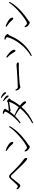

<svg xmlns="http://www.w3.org/2000/svg" viewBox="2019 -2848 875 4954"><g transform="rotate(-90 2457.0 -371.5)"><path d="M837 -109C852 -109 859 -117 859 -134C859 -156 849 -175 828 -191C731 -258 604 -374 447 -539C425 -563 402 -575 379 -575C361 -575 341 -563 319 -540C312 -533 297 -516 275 -491C222 -431 186 -392 167 -375C150 -358 136 -349 125 -349C110 -349 90 -361 64 -386L48 -371C49 -369 50 -366 52 -362C59 -345 65 -334 71 -329C80 -318 92 -309 107 -301C122 -292 134 -287 145 -287C155 -287 164 -291 173 -298C179 -303 188 -314 201 -329C203 -332 205 -334 206 -335C215 -346 231 -366 255 -397C302 -457 331 -494 344 -507C357 -522 369 -530 380 -530C391 -530 405 -522 421 -506C437 -489 467 -458 510 -412C614 -302 680 -234 708 -207C775 -142 818 -109 837 -109Z M1148 -41C1156 -41 1166 -47 1178 -60C1185 -67 1190 -71 1193 -74C1303 -147 1395 -220 1470 -292C1557 -376 1628 -466 1681 -561L1659 -577C1618 -512 1558 -441 1477 -364C1407 -297 1336 -238 1264 -187C1195 -138 1149 -114 1127 -114C1105 -114 1076 -135 1039 -178L1024 -168C1027 -147 1034 -128 1043 -111C1054 -96 1070 -81 1091 -66C1114 -49 1133 -41 1148 -41ZM1247 -466C1264 -466 1272 -476 1272 -496C1272 -527 1247 -560 1198 -593C1157 -622 1108 -646 1049 -665L1036 -644C1116 -591 1155 -557 1200 -504C1222 -479 1238 -466 1247 -466Z M1766 46C1927 -25 2064 -125 2176 -255C2198 -233 2222 -206 2248 -175C2260 -160 2268 -151 2273 -146C2280 -139 2286 -136 2292 -136C2310 -136 2319 -146 2319 -165C2318 -195 2282 -238 2209 -295C2265 -365 2313 -440 2352 -520C2356 -528 2364 -537 2377 -546C2388 -554 2394 -561 2394 -566C2394 -587 2346 -626 2323 -626C2318 -626 2313 -623 2306 -618C2297 -611 2287 -606 2278 -605C2191 -591 2126 -584 2085 -584C2079 -584 2074 -584 2071 -585C2078 -596 2087 -611 2099 -631C2102 -637 2107 -644 2113 -653C2122 -665 2126 -674 2126 -681C2126 -688 2118 -698 2102 -709C2087 -719 2070 -727 2053 -732C2040 -736 2023 -738 2000 -738L1994 -719C2033 -702 2052 -688 2052 -675C2052 -639 1979 -529 1890 -430C1840 -375 1793 -331 1748 -298L1763 -278C1826 -315 1885 -363 1940 -420C2012 -385 2079 -341 2140 -290C2027 -156 1898 -52 1752 23ZM2168 -326C2106 -369 2035 -406 1956 -437C1992 -476 2023 -514 2049 -553C2064 -542 2075 -536 2084 -536C2089 -536 2098 -538 2111 -542C2122 -545 2130 -547 2135 -548L2138 -549C2219 -563 2271 -571 2293 -572C2304 -573 2307 -569 2302 -558C2275 -481 2230 -403 2168 -326ZM2452 -586C2465 -586 2472 -593 2472 -608C2472 -625 2461 -645 2438 -667C2411 -692 2377 -713 2336 -730L2324 -714C2356 -690 2384 -663 2408 -633C2413 -628 2418 -620 2425 -611C2437 -594 2446 -586 2452 -586ZM2535 -651C2548 -651 2554 -659 2554 -674C2554 -693 2542 -712 2518 -732C2490 -754 2456 -773 2416 -789L2404 -772C2437 -749 2466 -725 2489 -698C2495 -692 2502 -684 2509 -673C2520 -658 2528 -651 2535 -651Z M2683 -284C2691 -284 2702 -286 2715 -290C2734 -295 2752 -299 2769 -302C2802 -306 2869 -311 2972 -317C3072 -322 3137 -325 3167 -325C3188 -325 3213 -325 3242 -324C3262 -323 3276 -323 3285 -323C3310 -323 3322 -331 3322 -348C3322 -359 3314 -368 3298 -375C3283 -381 3267 -384 3249 -384C3241 -384 3228 -383 3210 -381C3185 -378 3162 -376 3141 -375C3099 -372 3028 -367 2929 -361C2801 -354 2720 -350 2686 -350C2671 -350 2659 -355 2648 -366C2641 -373 2632 -385 2621 -403C2619 -407 2617 -410 2616 -412L2596 -406C2598 -385 2602 -369 2607 -357C2614 -341 2625 -325 2641 -309C2658 -292 2672 -284 2683 -284Z M3501 12C3621 -45 3726 -125 3816 -228C3899 -323 3966 -433 4018 -559C4022 -570 4030 -580 4042 -591C4051 -599 4056 -606 4056 -612C4056 -636 4009 -681 3973 -689C3960 -692 3943 -695 3920 -696H3918L3908 -673C3940 -662 3960 -652 3968 -641C3973 -633 3974 -620 3969 -603C3942 -504 3887 -401 3804 -293C3711 -172 3604 -78 3485 -9ZM3624 -410C3641 -410 3651 -425 3650 -446C3649 -476 3628 -512 3587 -554C3550 -591 3508 -623 3460 -649L3445 -628C3484 -593 3517 -555 3544 -515C3554 -501 3566 -482 3579 -459C3590 -441 3597 -429 3602 -423C3609 -414 3616 -410 3624 -410Z M4354 -41C4362 -41 4372 -47 4384 -60C4391 -67 4396 -71 4399 -74C4509 -147 4601 -220 4676 -292C4763 -376 4834 -466 4887 -561L4865 -577C4824 -512 4764 -441 4683 -364C4613 -297 4542 -238 4470 -187C4401 -138 4355 -114 4333 -114C4311 -114 4282 -135 4245 -178L4230 -168C4233 -147 4240 -128 4249 -111C4260 -96 4276 -81 4297 -66C4320 -49 4339 -41 4354 -41ZM4453 -466C4470 -466 4478 -476 4478 -496C4478 -527 4453 -560 4404 -593C4363 -622 4314 -646 4255 -665L4242 -644C4322 -591 4361 -557 4406 -504C4428 -479 4444 -466 4453 -466Z"/></g></svg>

Font: AllPunType Light
Style: Regular
Weight: 300
Version: 1.0